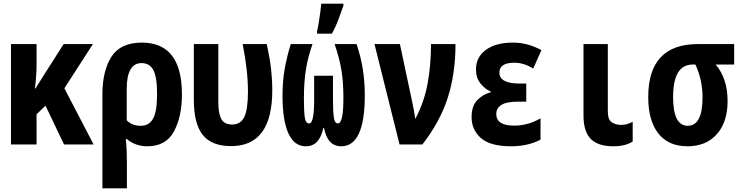

<svg xmlns="http://www.w3.org/2000/svg" viewBox="-20 -790 4040 1050"><path d="M40 0H180V-165L229 -212L330 0H492L332 -307L488 -549H328L226 -389Q212 -366 199 -346Q186 -326 174 -306H171Q175 -338 177.5 -372Q180 -406 180 -439V-549H40Z M540 240H674V104Q674 76 673 42Q672 8 668 -29H674Q722 10 785 10Q888 10 931.5 -71.5Q975 -153 975 -273Q975 -557 756 -557Q638 -557 589 -479Q540 -401 540 -274ZM750 -102Q703 -102 673 -132V-303Q673 -445 754 -445Q798 -445 818.5 -407Q839 -369 839 -275Q839 -180 817 -141Q795 -102 750 -102Z M1244 9Q1469 9 1469 -296Q1469 -354 1462.5 -412Q1456 -470 1439 -549H1307Q1336 -404 1336 -289Q1336 -192 1316 -150.5Q1296 -109 1250 -109Q1206 -109 1190 -139.5Q1174 -170 1174 -230V-549H1040V-245Q1040 -114 1088.5 -52.5Q1137 9 1244 9Z M1653 10Q1727 10 1748 -90H1752Q1771 10 1846 10Q1975 10 1975 -269Q1975 -342 1964.5 -409.5Q1954 -477 1930 -549H1810Q1838 -466 1848 -401.5Q1858 -337 1858 -255Q1858 -115 1828 -115Q1810 -115 1805.5 -148.5Q1801 -182 1801 -243V-376H1698V-243Q1698 -115 1671 -115Q1651 -115 1646.5 -150Q1642 -185 1642 -250Q1642 -342 1653 -410Q1664 -478 1689 -549H1570Q1548 -477 1536.5 -411Q1525 -345 1525 -266Q1525 -132 1557 -61Q1589 10 1653 10ZM1714 -606H1795Q1816 -643 1830.5 -683Q1845 -723 1858 -759V-770H1737Q1736 -757 1732 -726.5Q1728 -696 1723 -665Q1718 -634 1714 -620Z M2165 0H2290Q2387 -125 2429 -256.5Q2471 -388 2471 -549H2337Q2337 -434 2318.5 -333.5Q2300 -233 2253 -143H2250Q2248 -163 2243 -189.5Q2238 -216 2235 -229L2167 -549H2028Z M2776 10Q2866 10 2936 -26V-143Q2868 -103 2791 -103Q2694 -103 2694 -167Q2694 -198 2721.5 -216Q2749 -234 2814 -234H2858V-333H2823Q2711 -333 2711 -393Q2711 -447 2793 -447Q2845 -447 2896 -415L2941 -516Q2899 -538 2861.5 -547.5Q2824 -557 2784 -557Q2692 -557 2637.5 -517.5Q2583 -478 2583 -410Q2583 -364 2607.5 -333.5Q2632 -303 2663 -290V-285Q2622 -275 2590.5 -243Q2559 -211 2559 -150Q2559 -80 2610 -35Q2661 10 2776 10Z M3334 10Q3400 10 3440 -16V-124Q3425 -116 3409.5 -111.5Q3394 -107 3375 -107Q3348 -107 3326 -121Q3304 -135 3304 -181V-549H3171V-159Q3171 -70 3211 -30Q3251 10 3334 10Z M3740 10Q3841 10 3900 -56Q3959 -122 3959 -237Q3959 -360 3894 -437H3995V-549H3797Q3525 -549 3525 -259Q3525 -131 3580 -60.5Q3635 10 3740 10ZM3741 -102Q3661 -102 3661 -259Q3661 -437 3768 -437H3783Q3822 -353 3822 -258Q3822 -102 3741 -102Z"/></svg>

Font: Noto Sans Mono Condensed Extra
Style: Regular
Weight: 800
Width: 3
Designer: Monotype Design Team
Foundry: Monotype Imaging Inc.
Version: Version 1.900